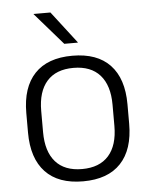

<svg xmlns="http://www.w3.org/2000/svg" viewBox="-51 -725 615 779"><g transform="rotate(-5 256.5 -335.0)"><path d="M256.5 12Q155.5 12 103 -43.8Q50.5 -99.5 50.5 -204.5V-284Q50.5 -388.5 103 -444Q155.5 -499.5 256.5 -499.5Q357.5 -499.5 410 -444Q462.5 -388.5 462.5 -284V-204.5Q462.5 -99.5 410 -43.8Q357.5 12 256.5 12ZM256.5 -38Q327.5 -38 364.8 -80Q402 -122 402 -201V-287.5Q402 -366 364.8 -408Q327.5 -450 256.5 -450Q185.5 -450 148.5 -408Q111.5 -366 111.5 -287.5V-201Q111.5 -122 148.5 -80Q185.5 -38 256.5 -38ZM283.5 -552 183.5 -682H115V-681L228.5 -550.5H283.5Z"/></g></svg>

Font: Anek Malayalam Medium Light
Style: Regular
Weight: 300
Version: Version 1.003